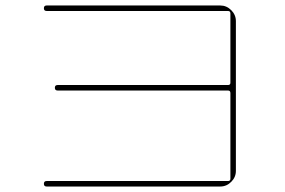

<svg xmlns="http://www.w3.org/2000/svg" viewBox="-20 -710 1040 700"><path d="M811 -50Q820 -50 820 -58V-371Q820 -380 811 -380H190Q180 -380 180 -390Q180 -400 190 -400H811Q820 -400 820 -408V-661Q820 -670 811 -670H150Q140 -670 140 -680Q140 -690 150 -690H783Q806 -690 823 -673Q840 -656 840 -633V-87Q840 -64 823 -47Q806 -30 783 -30H150Q140 -30 140 -40Q140 -50 150 -50Z"/></svg>

Font: Rounded Mplus 1c Thin
Style: Regular
Weight: 250
Version: Version 1.059.20150529